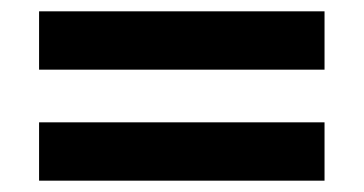

<svg xmlns="http://www.w3.org/2000/svg" viewBox="-20 -514 642 339"><path d="M49 -494H553V-391H49ZM49 -298H553V-195H49Z"/></svg>

Font: Involve SemiBold
Style: Regular
Weight: 600
Designer: Stefan Peev
Foundry: Context Ltd.
Version: Version 1.001